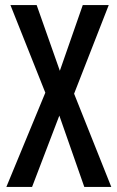

<svg xmlns="http://www.w3.org/2000/svg" viewBox="-20 -734 461 754"><path d="M417 0H311L213 -280L106 0H5L158 -370L21 -714H124L215 -456L305 -714H407L271 -366Z"/></svg>

Font: Noto Sans Telugu ExtraCondensed Medium
Style: Regular
Weight: 500
Width: 2
Designer: Jelle Bosma - Monotype Design Team
Foundry: Monotype Imaging Inc.
Version: Version 2.005; ttfautohint (v1.8.4.7-5d5b)